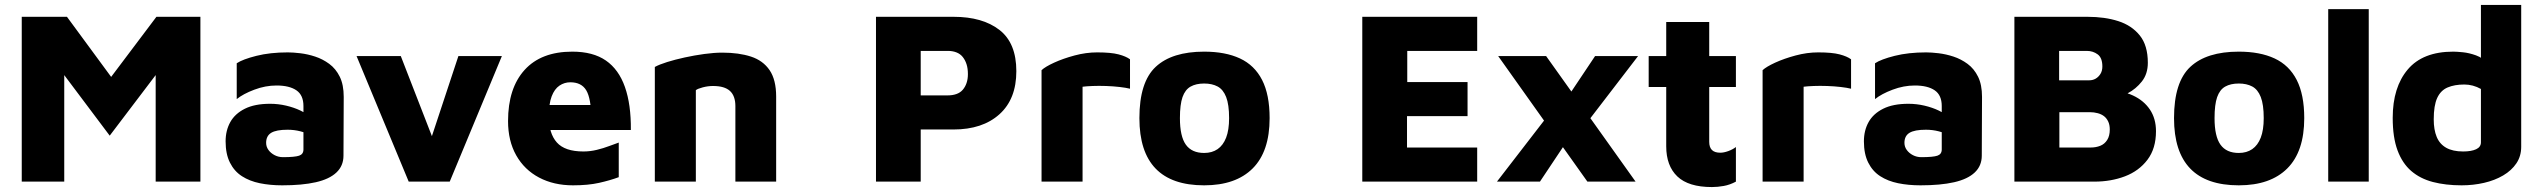

<svg xmlns="http://www.w3.org/2000/svg" viewBox="-20 -735 10286 777"><path d="M68 0V-667H251L476 -361L381 -359L613 -667H791V0H610V-534L641 -472L424 -186L204 -479L240 -501V0Z M1122 15Q1073 15 1031.5 6.5Q990 -2 959 -22Q928 -42 910.5 -77Q893 -112 893 -163Q893 -207 912 -241Q931 -275 971 -295Q1011 -315 1073 -315Q1106 -315 1138 -307.5Q1170 -300 1196 -287.5Q1222 -275 1236 -260L1241 -186Q1221 -197 1196 -203.5Q1171 -210 1144 -210Q1098 -210 1077.5 -197.5Q1057 -185 1057 -157Q1057 -141 1066.5 -128Q1076 -115 1091.5 -107Q1107 -99 1125 -99Q1173 -99 1190.5 -105Q1208 -111 1208 -130V-306Q1208 -350 1179.5 -369.5Q1151 -389 1099 -389Q1054 -389 1009 -372Q964 -355 938 -334V-479Q962 -495 1017.5 -509Q1073 -523 1145 -523Q1166 -523 1195.5 -519.5Q1225 -516 1255.5 -506Q1286 -496 1312.5 -476.5Q1339 -457 1355 -424.5Q1371 -392 1371 -343L1370 -105Q1370 -64 1341.5 -37Q1313 -10 1258 2.5Q1203 15 1122 15Z M1634 0 1423 -508H1602L1750 -127H1709L1835 -508H2011L1800 0Z M2299 15Q2221 15 2161.5 -16.5Q2102 -48 2069 -106.5Q2036 -165 2036 -245Q2036 -378 2103 -452Q2170 -526 2296 -526Q2380 -526 2432 -490Q2484 -454 2509 -383Q2534 -312 2533 -209H2151L2131 -310H2393L2373 -256Q2372 -337 2352.5 -369.5Q2333 -402 2288 -402Q2264 -402 2244 -388.5Q2224 -375 2212.5 -345Q2201 -315 2201 -264Q2201 -195 2233.5 -158.5Q2266 -122 2341 -122Q2368 -122 2395 -128.5Q2422 -135 2445.5 -144Q2469 -153 2484 -158V-18Q2449 -5 2404.5 5Q2360 15 2299 15Z M2630 -464Q2648 -474 2680 -484Q2712 -494 2751 -502.5Q2790 -511 2830 -516.5Q2870 -522 2903 -522Q2970 -522 3019 -506Q3068 -490 3094.5 -451Q3121 -412 3121 -344V0H2956V-306Q2956 -326 2950.5 -341.5Q2945 -357 2934 -367Q2923 -377 2906 -382Q2889 -387 2865 -387Q2845 -387 2824 -381.5Q2803 -376 2796 -370V0H2630Z M3706 -211V0H3525V-667H3839Q3956 -667 4024.5 -614Q4093 -561 4093 -447Q4093 -334 4024.5 -272.5Q3956 -211 3839 -211ZM3706 -349H3816Q3835 -349 3850.5 -354.5Q3866 -360 3876 -371.5Q3886 -383 3891.5 -399Q3897 -415 3897 -435Q3897 -458 3891.5 -475Q3886 -492 3876 -504.5Q3866 -517 3850.5 -523Q3835 -529 3816 -529H3706Z M4195 0V-451Q4210 -465 4246 -481.5Q4282 -498 4328.5 -510.5Q4375 -523 4420 -523Q4476 -523 4506.5 -515Q4537 -507 4553 -495V-376Q4537 -380 4511 -383Q4485 -386 4456 -387Q4427 -388 4401.5 -387Q4376 -386 4361 -384V0Z M4853 15Q4722 15 4656.5 -53Q4591 -121 4591 -257Q4591 -403 4657 -464.5Q4723 -526 4853 -526Q4939 -526 4998 -498.5Q5057 -471 5087.5 -411.5Q5118 -352 5118 -257Q5118 -122 5049.5 -53.5Q4981 15 4853 15ZM4853 -116Q4885 -116 4907.5 -131.5Q4930 -147 4942 -178Q4954 -209 4954 -257Q4954 -312 4942 -342.5Q4930 -373 4907.5 -385Q4885 -397 4853 -397Q4820 -397 4798 -384.5Q4776 -372 4765.5 -342Q4755 -312 4755 -257Q4755 -183 4779 -149.5Q4803 -116 4853 -116Z M5493 0V-667H5958V-529H5675V-403H5919V-265H5674V-138H5958V0Z M6344 -198 6212 0H6038L6271 -302ZM6599 0H6404L6043 -508H6237ZM6298 -303 6435 -508H6609L6371 -198Z M6908 22Q6813 22 6768 -21Q6723 -64 6723 -143V-383H6652V-508H6723V-646H6897V-508H7005V-383H6897V-161Q6897 -139 6908 -128Q6919 -117 6942 -117Q6956 -117 6974 -123.5Q6992 -130 7005 -140V0Q6981 13 6956 17.5Q6931 22 6908 22Z M7113 0V-451Q7128 -465 7164 -481.5Q7200 -498 7246.5 -510.5Q7293 -523 7338 -523Q7394 -523 7424.5 -515Q7455 -507 7471 -495V-376Q7455 -380 7429 -383Q7403 -386 7374 -387Q7345 -388 7319.5 -387Q7294 -386 7279 -384V0Z M7752 15Q7703 15 7661.5 6.5Q7620 -2 7589 -22Q7558 -42 7540.5 -77Q7523 -112 7523 -163Q7523 -207 7542 -241Q7561 -275 7601 -295Q7641 -315 7703 -315Q7736 -315 7768 -307.5Q7800 -300 7826 -287.5Q7852 -275 7866 -260L7871 -186Q7851 -197 7826 -203.5Q7801 -210 7774 -210Q7728 -210 7707.5 -197.5Q7687 -185 7687 -157Q7687 -141 7696.5 -128Q7706 -115 7721.5 -107Q7737 -99 7755 -99Q7803 -99 7820.5 -105Q7838 -111 7838 -130V-306Q7838 -350 7809.5 -369.5Q7781 -389 7729 -389Q7684 -389 7639 -372Q7594 -355 7568 -334V-479Q7592 -495 7647.5 -509Q7703 -523 7775 -523Q7796 -523 7825.5 -519.5Q7855 -516 7885.5 -506Q7916 -496 7942.5 -476.5Q7969 -457 7985 -424.5Q8001 -392 8001 -343L8000 -105Q8000 -64 7971.5 -37Q7943 -10 7888 2.5Q7833 15 7752 15Z M8132 0V-667H8428Q8498 -667 8552.5 -649.5Q8607 -632 8639.5 -591.5Q8672 -551 8672 -481Q8672 -436 8648 -405.5Q8624 -375 8590.5 -357.5Q8557 -340 8528 -330L8507 -371Q8568 -369 8612 -348.5Q8656 -328 8680.5 -291.5Q8705 -255 8705 -204Q8705 -134 8670.5 -88.5Q8636 -43 8579.5 -21.5Q8523 0 8456 0ZM8314 -138H8441Q8462 -138 8479.5 -145Q8497 -152 8507.5 -168.5Q8518 -185 8518 -211Q8518 -230 8511.5 -243.5Q8505 -257 8494.5 -265Q8484 -273 8469 -277Q8454 -281 8438 -281H8314ZM8313 -410H8435Q8449 -410 8460.5 -416.5Q8472 -423 8480 -435.5Q8488 -448 8488 -466Q8488 -501 8469 -515Q8450 -529 8425 -529H8313Z M9040 15Q8909 15 8843.5 -53Q8778 -121 8778 -257Q8778 -403 8844 -464.5Q8910 -526 9040 -526Q9126 -526 9185 -498.5Q9244 -471 9274.5 -411.5Q9305 -352 9305 -257Q9305 -122 9236.5 -53.5Q9168 15 9040 15ZM9040 -116Q9072 -116 9094.5 -131.5Q9117 -147 9129 -178Q9141 -209 9141 -257Q9141 -312 9129 -342.5Q9117 -373 9094.5 -385Q9072 -397 9040 -397Q9007 -397 8985 -384.5Q8963 -372 8952.5 -342Q8942 -312 8942 -257Q8942 -183 8966 -149.5Q8990 -116 9040 -116Z M9566 0H9402V-698H9566Z M9942 15Q9877 15 9825.5 1.5Q9774 -12 9738 -43Q9702 -74 9682.5 -126.5Q9663 -179 9663 -258Q9663 -382 9724 -454Q9785 -526 9908 -526Q9922 -526 9947 -523.5Q9972 -521 10000 -511Q10028 -501 10051 -475L10020 -423V-715H10183V-141Q10183 -103 10163.5 -74Q10144 -45 10110 -25Q10076 -5 10032.5 5Q9989 15 9942 15ZM9948 -122Q9981 -122 10000.5 -131Q10020 -140 10020 -159V-375Q10004 -384 9987 -388.5Q9970 -393 9953 -393Q9913 -393 9885 -381Q9857 -369 9843 -338.5Q9829 -308 9829 -252Q9829 -210 9841 -181Q9853 -152 9879.5 -137Q9906 -122 9948 -122Z"/></svg>

Font: Maven Pro ExtraBold
Style: Regular
Weight: 800
Designer: Joe Prince
Foundry: Joe Prince
Version: Version 2.100